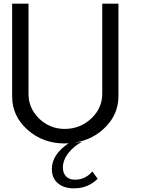

<svg xmlns="http://www.w3.org/2000/svg" viewBox="-20 -770 765 1044"><path d="M536 -750H624V-246Q624 -153 557 -82.5Q490 -12 389 5L425 2Q383 23 352.5 61.5Q322 100 322 141Q322 171 339 189Q356 207 388 207Q445 207 482 162L511 202Q456 257 374 254Q323 252 292.5 224.5Q262 197 262 149Q262 70 353 9Q346 10 332 10Q213 10 129.5 -64.5Q46 -139 46 -246V-750H135V-260Q135 -181 193 -125Q251 -69 332 -69Q415 -69 475.5 -125Q536 -181 536 -260Z"/></svg>

Font: Oakes Grotesk
Style: Regular
Weight: 400
Designer: Samuel Oakes
Foundry: Samuel Oakes
Version: Version 1.000;PS 001.000;hotconv 1.0.88;makeotf.lib2.5.64775